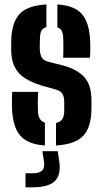

<svg xmlns="http://www.w3.org/2000/svg" viewBox="-20 -628 448 840"><path d="M225 8.5V-90Q243.5 -94 252 -106.2Q260.5 -118.5 261 -141V-183Q261 -204 253.5 -216.8Q246 -229.5 226.5 -235.5L161.5 -254Q119 -267 89.5 -285.8Q60 -304.5 44.8 -334Q29.5 -363.5 29 -407.5V-443Q29.5 -526 64 -565Q98.5 -604 183 -608.5V-509.5Q168 -505.5 161.8 -494.5Q155.5 -483.5 155 -463Q154.5 -450.5 154.2 -443.5Q154 -436.5 154 -418.5Q154 -395.5 161 -379.8Q168 -364 192.5 -357.5L250 -343Q314.5 -327 347.2 -292.2Q380 -257.5 380 -190V-151.5Q379.5 -71 343.8 -33.5Q308 4 225 8.5ZM256.5 -375.5Q257 -386.5 257.2 -404Q257.5 -421.5 257.2 -438Q257 -454.5 256.5 -463Q255.5 -482.5 249.8 -493.2Q244 -504 231 -508.5V-608.5Q307 -603.5 339 -565.8Q371 -528 374.5 -448.5Q375 -437 375 -422.5Q375 -408 374.8 -395Q374.5 -382 373.5 -375.5ZM32.5 -154.5Q32 -172 32.2 -194.5Q32.5 -217 33.5 -226H146.5Q145.5 -199.5 145.5 -177.2Q145.5 -155 146 -141Q147 -119.5 154.5 -108Q162 -96.5 176.5 -91.5V8.5Q101.5 3.5 68.5 -34.8Q35.5 -73 32.5 -154.5ZM91.5 191.5V130H122.5Q152 130 164.2 118Q176.5 106 172.5 79L165.5 33.5H232.5L239.5 79Q247.5 138.5 219.2 165Q191 191.5 122.5 191.5Z"/></svg>

Font: Big Shoulders Stencil Display Thin ExtraBold
Style: Regular
Weight: 800
Version: Version 2.001